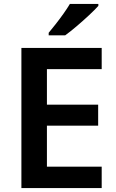

<svg xmlns="http://www.w3.org/2000/svg" viewBox="-20 -958 593 978"><path d="M498 0H89V-714H498V-606H219V-425H480V-318H219V-109H498ZM481 -928Q464 -909 433.5 -880.5Q403 -852 370 -824Q337 -796 312 -778H228V-791Q243 -809 263.5 -835Q284 -861 303.5 -888.5Q323 -916 336 -938H481Z"/></svg>

Font: Noto Sans Lao Looped SemiBold
Style: Regular
Weight: 600
Designer: Mark Frömberg, Ben Mitchell
Foundry: The Fontpad Ltd
Version: Version 1.002; ttfautohint (v1.8.4.7-5d5b)